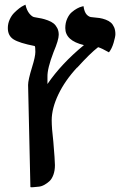

<svg xmlns="http://www.w3.org/2000/svg" viewBox="-20 -594 522 814"><path d="M199.2 -84Q199.2 -51.3 206.1 6.8Q212.9 86.4 212.9 106Q212.9 129.4 206.3 147.2Q199.7 165 189.5 174.3Q179.2 183.6 167 190.2Q154.8 196.8 143.1 197.5Q131.3 198.2 122.1 199.5Q112.8 200.7 108.9 199.2L99.1 -233.9Q99.1 -254.9 116.2 -310.1Q129.9 -354 129.9 -374Q129.9 -397.5 127 -398.9Q62 -411.6 37.6 -427Q13.2 -442.4 13.2 -475.1Q13.2 -494.1 21 -511.2Q28.8 -528.3 39.8 -539.3Q50.8 -550.3 61.5 -558.6Q72.3 -566.9 80.1 -570.3L87.9 -574.2Q93.3 -549.8 105 -535.9Q116.7 -522 127 -521Q145 -518.1 156.5 -515.6Q168 -513.2 183.1 -507.6Q198.2 -502 207.3 -494.6Q216.3 -487.3 222.7 -475.1Q229 -462.9 229 -446.8Q229 -424.8 207 -373Q180.2 -303.2 181.2 -268.1V-237.8Q240.7 -324.7 335.9 -402.8Q256.8 -421.4 256.8 -475.1Q256.8 -497.1 264.9 -514.9Q272.9 -532.7 284.2 -542.2Q295.4 -551.8 306.6 -557.9Q317.9 -564 326.2 -565.9L334 -567.9Q337.4 -543 347.7 -532Q357.9 -521 371.1 -521Q389.2 -519.5 402.1 -517.6Q415 -515.6 428.5 -510.5Q441.9 -505.4 450.2 -498Q458.5 -490.7 463.9 -478.3Q469.2 -465.8 469.2 -449.2Q469.2 -438.5 461.7 -412.8Q454.1 -387.2 441.9 -372.1Q411.1 -389.6 396 -394Q361.8 -367.7 307.1 -307.1V-308.1Q255.4 -252.4 227.3 -193.4Q199.2 -134.3 199.2 -84Z"/></svg>

Font: Linux Libertine G
Style: Bold
Weight: 700
Designer: Philipp H. Poll
Foundry: Philipp H. Poll
Version: Version 5.0.3